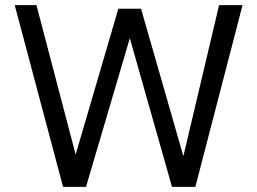

<svg xmlns="http://www.w3.org/2000/svg" viewBox="-20 -731 1006 751"><path d="M226.6 0 37.6 -710.9H122.6L275.9 -126.5L442.9 -696.8H531.7L697.3 -120.1L836.9 -710.9H928.7L744.1 0H652.8L487.8 -581.5L316.4 0Z"/></svg>

Font: Comme
Style: Regular
Weight: 400
Designer: Vernon Adams
Foundry: Vernon Adams
Version: Version 1.000;gftools[0.9.27]